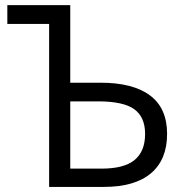

<svg xmlns="http://www.w3.org/2000/svg" viewBox="-20 -734 728 754"><path d="M636.2 -208Q636.2 -107.4 573 -53.7Q509.8 0 388.2 0H172.9V-640.1H8.8V-713.9H255.9V-409.2H375Q502.4 -409.2 569.3 -359.1Q636.2 -309.1 636.2 -208ZM255.9 -71.8H378.9Q467.3 -71.8 508.5 -105.7Q549.8 -139.6 549.8 -208Q549.8 -274.4 507.1 -305.2Q464.4 -335.9 365.2 -335.9H255.9Z"/></svg>

Font: Open Sans ACDW
Style: acdw
Weight: 400
Foundry: Ascender Corporation
Version: Version 1.10